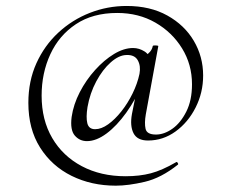

<svg xmlns="http://www.w3.org/2000/svg" viewBox="-20 -513 759 631"><path d="M360.6 97.2Q280.6 97.2 215.4 65Q150.2 32.8 111.7 -28.2Q73.2 -89.2 73.2 -175Q73.2 -246.6 99.6 -305Q126 -363.4 171.6 -405.7Q217.2 -448 275.2 -470.7Q333.2 -493.4 396.2 -493.4Q473.6 -493.4 530 -462Q586.4 -430.6 617 -378.7Q647.6 -326.8 647.6 -264.8Q647.6 -208.4 622.8 -159.5Q598 -110.6 556.9 -80.9Q515.8 -51.2 466.4 -51.2Q431 -51.2 418.8 -75.2Q406.6 -99.2 413.6 -138.2L431.8 -229.2L449.8 -242.2Q426.8 -187.2 395.3 -143.2Q363.8 -99.2 330.1 -74.2Q296.4 -49.2 265.8 -49.2Q241.6 -49.2 225.8 -67.5Q210 -85.8 215.4 -128.6Q221.4 -169.8 242.1 -209.9Q262.8 -250 292.6 -283Q322.4 -316 354.8 -335.6Q387.2 -355.2 417.4 -355.2Q437.4 -355.2 455.4 -343.7Q473.4 -332.2 475.6 -306.2L446.4 -325.2Q455.8 -327.2 467.8 -337.6Q479.8 -348 482.2 -362.2Q484.2 -364.2 492.6 -363.7Q501 -363.2 500.2 -361.2L459.2 -137.2Q454.2 -108.4 458.4 -89.6Q462.6 -70.8 492.6 -70.8Q519.4 -70.8 546.4 -89.8Q573.4 -108.8 592.2 -146Q611 -183.2 611 -236Q611 -300.8 578.5 -353.8Q546 -406.8 490.8 -438.6Q435.6 -470.4 365.2 -470.4Q284.8 -470.4 229.4 -433.5Q174 -396.6 145.4 -334.7Q116.8 -272.8 116.8 -198.6Q116.8 -118.8 151.6 -59.4Q186.4 0 248.8 33.1Q311.2 66.2 392.6 66.2Q439 66.2 475.8 56.5Q512.6 46.8 558.8 20Q561 18 563.9 22Q566.8 26 564.8 28Q509.6 72 455.6 84.6Q401.6 97.2 360.6 97.2ZM292.6 -88.4Q313 -88.4 335.4 -104.4Q357.8 -120.4 378.8 -146.9Q399.8 -173.4 415.7 -205.8Q431.6 -238.2 438.4 -270.2Q443.2 -296.2 432.9 -314.7Q422.6 -333.2 396 -332.2Q371 -332 344.1 -308.2Q317.2 -284.4 296.4 -245.6Q275.6 -206.8 267.6 -161.2Q262.2 -127.4 267 -107.9Q271.8 -88.4 292.6 -88.4Z"/></svg>

Font: Cormorant Garamond Light
Style: Italic
Weight: 300
Italic angle: -10°
Designer: Christian Thalmann (Catharsis Fonts)
Foundry: Catharsis Fonts
Version: Version 4.001